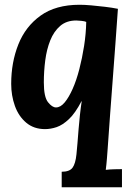

<svg xmlns="http://www.w3.org/2000/svg" viewBox="-20 -531 562 806"><path d="M314 -511Q335 -511 363 -508.5Q391 -506 420.5 -502.5Q450 -499 475 -494Q470 -421 464.5 -347.5Q459 -274 453.5 -200.5Q448 -127 442.5 -54Q437 19 432 93Q431 107 429 133Q427 159 424 182Q441 180 461.5 179.5Q482 179 492 179V255H239V190Q272 190 284.5 173Q297 156 301 116.5Q305 77 310 10Q312 -16 315.5 -48Q319 -80 323 -106H322Q296 -56 269.5 -31Q243 -6 218 2.5Q193 11 169 11Q122 11 90 -16Q58 -43 42.5 -86.5Q27 -130 27 -179Q27 -269 57 -344.5Q87 -420 150.5 -465.5Q214 -511 314 -511ZM300 -445Q259 -445 232.5 -422Q206 -399 191 -361.5Q176 -324 170 -278Q164 -232 164 -185Q164 -124 181.5 -102Q199 -80 215 -80Q234 -80 251.5 -101Q269 -122 285 -158Q301 -194 313 -240.5Q325 -287 333 -338Q341 -389 342 -439Q336 -442 321.5 -443.5Q307 -445 300 -445Z"/></svg>

Font: Lora Italic
Style: Italic
Weight: 400
Italic angle: -3°
Designer: Olga Karpushina, Alexei Vanyashin (Cyrillic)
Foundry: Cyreal
Version: Version 2.210; ttfautohint (v1.8.1.43-b0c9)